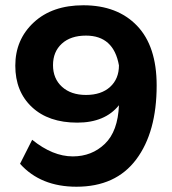

<svg xmlns="http://www.w3.org/2000/svg" viewBox="-20 -698 652 728"><path d="M273 -233Q164 -233 101 -292Q38 -351 38 -449Q38 -548 108 -613Q178 -678 296 -678Q425 -678 499.5 -600.5Q574 -523 574 -374Q574 -197 496.5 -93.5Q419 10 270 10Q134 10 56 -77L102 -168Q180 -105 256 -105Q328 -105 377.5 -152.5Q427 -200 431 -299Q378 -233 273 -233ZM306 -338Q364 -338 397.5 -368.5Q431 -399 431 -450Q411 -563 306 -563Q248 -563 214.5 -532.5Q181 -502 181 -451Q181 -400 215 -369Q249 -338 306 -338Z"/></svg>

Font: Gantari
Style: Bold
Weight: 700
Designer: Anugrah Pasau
Foundry: Lafontype
Version: Version 1.000